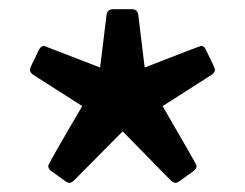

<svg xmlns="http://www.w3.org/2000/svg" viewBox="-20 -754 533 418"><path d="M362 -356Q357 -356 352 -361L247 -468L141 -361Q136 -356 131 -356Q127 -356 123 -359L91 -382Q85 -387 85 -393Q85 -397 159 -523L51 -592Q45 -597 45 -603Q45 -606 65 -646Q69 -654 76 -654L198 -607L212 -722Q214 -734 226 -734H267Q279 -734 281 -722L295 -607Q415 -654 418 -654Q425 -654 428 -646Q448 -606 448 -603Q448 -597 442 -592L334 -523Q408 -396 408 -393Q408 -387 402 -382L370 -359Q366 -356 362 -356Z"/></svg>

Font: YamahaIndonesia935. App
Style: Bold
Weight: 700
Designer: Dalton Maag Ltd
Foundry: Dalton Maag Ltd
Version: Version 1.002; January 01, 2024; Regular/Italic